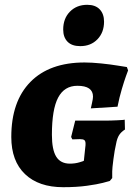

<svg xmlns="http://www.w3.org/2000/svg" viewBox="-20 -771 571 799"><path d="M27 -201Q27 -349 106.5 -430Q186 -511 332 -511Q362 -511 401 -507Q440 -503 470 -498Q500 -493 508 -492L513 -478Q511 -473 504 -453.5Q497 -434 487 -400.5Q477 -367 469 -327L358 -320Q359 -326 363 -343Q367 -360 367 -369Q367 -414 302 -414Q248 -414 222 -365Q196 -316 196 -210Q196 -148 214 -119Q232 -90 271 -90Q292 -90 310.5 -95.5Q329 -101 329 -102L335 -159Q336 -164 336 -173Q336 -184 331 -188Q326 -192 312 -192L281 -191L276 -201L293 -269H413Q441 -269 470 -270.5Q499 -272 499 -273L500 -232Q484 -222 475.5 -208.5Q467 -195 463 -172Q457 -147 452 -108.5Q447 -70 447 -58V-30L437 -18Q431 -16 408 -10Q385 -4 342 2Q299 8 243 8Q141 8 84 -46.5Q27 -101 27 -201ZM243 -648Q243 -694 271 -722.5Q299 -751 343 -751Q377 -751 395 -732Q413 -713 413 -681Q413 -636 385.5 -607.5Q358 -579 314 -579Q279 -579 261 -597.5Q243 -616 243 -648Z"/></svg>

Font: Alegreya SC ExtraBold
Style: Italic
Weight: 800
Italic angle: -7°
Designer: Juan Pablo del Peral
Foundry: Huerta Tipografica
Version: Version 2.007; ttfautohint (v1.6)